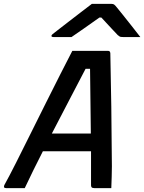

<svg xmlns="http://www.w3.org/2000/svg" viewBox="-37 -965 740 985"><path d="M90 0H-6Q-21 0 -15 -15Q10 -60 44.5 -128.5Q79 -197 118.5 -276.5Q158 -356 198 -436Q238 -516 273.5 -586Q309 -656 334 -704H518Q528 -704 529 -692Q532 -564 534 -417.5Q536 -271 537 -112Q537 -85 536 -57Q535 -29 534 0H446Q436 0 432.5 -5Q429 -10 430 -27Q430 -69 430 -109.5Q430 -150 430 -189H183Q159 -142 135.5 -94.5Q112 -47 90 0ZM402 -612Q363 -537 319 -453Q275 -369 229 -280H429Q428 -365 427 -447Q426 -529 425 -612ZM434 -945H536Q543 -945 548 -942Q553 -939 564 -925Q573 -914 593.5 -888.5Q614 -863 638 -832.5Q662 -802 683 -775H594Q582 -775 578 -777Q574 -779 567 -785Q555 -797 534.5 -819.5Q514 -842 483 -875H473Q428 -843 393 -818.5Q358 -794 330 -775H237Q226 -775 227 -782Q228 -786 233 -790Q238 -794 256 -808Q278 -825 311.5 -851Q345 -877 379 -903Q413 -929 434 -945Z"/></svg>

Font: Recursive Sn Lnr St Med
Style: Italic
Weight: 500
Italic angle: -15°
Version: Version 1.079;hotconv 1.0.112;makeotfexe 2.5.65598; ttfautoh